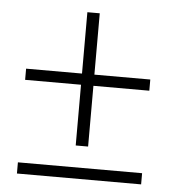

<svg xmlns="http://www.w3.org/2000/svg" viewBox="-45 -591 568 633"><g transform="rotate(5 239.5 -275.0)"><path d="M219 -109V-310H34V-347H219V-550H260V-347H445V-310H260V-109ZM34 0V-37H445V0Z"/></g></svg>

Font: Toshiba Sans Light
Style: Regular
Weight: 300
Designer: Paul D. Hunt
Foundry: Toshiba Corporation
Version: Version 2.020;PS 2.0;hotconv 1.0.86;makeotf.lib2.5.63406